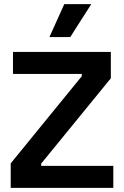

<svg xmlns="http://www.w3.org/2000/svg" viewBox="-20 -912 602 932"><path d="M32 0V-119L377 -542V-553H43V-660H518V-532L180 -118V-107H530V0ZM321 -732H220L292 -892H423Z"/></svg>

Font: Bricolage Grotesque 24pt SemiBold
Style: Regular
Weight: 600
Designer: Mathieu Triay
Foundry: Atelier Triay
Version: Version 1.001;gftools[0.9.33.dev8+g029e19f]